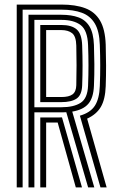

<svg xmlns="http://www.w3.org/2000/svg" viewBox="-20 -820 516 840"><path d="M53.2 0V-800H248.6Q310.7 -800 352.9 -784.1Q395.1 -768.3 417.6 -730.1Q440.1 -692 442.5 -624.8Q443.9 -576.8 444.1 -533.3Q444.2 -489.8 442.5 -443Q440.4 -385.2 421.3 -352.5Q402.3 -319.8 361.2 -300.9L446.6 0H419.6L329.5 -313.9Q375.6 -327.1 395.2 -357.7Q414.8 -388.2 416.7 -443.8Q418.6 -491.5 418.5 -533.3Q418.5 -575.1 416.7 -624Q414.7 -683.9 394.7 -717.3Q374.7 -750.8 338 -764.2Q301.3 -777.7 248.6 -777.7H79V0ZM156.2 0V-306.2H220.2Q228.1 -306.2 235.9 -306.2Q243.7 -306.2 251.3 -306.3L338.7 0H311.7L232.3 -283.9Q229.6 -283.9 226.8 -283.9Q223.9 -283.9 221.2 -283.9H181.9V0ZM104.7 0V-755.4H248.6Q292.6 -755.4 323.6 -743.9Q354.7 -732.5 371.9 -703.7Q389 -675 391 -623.2Q392.4 -583.5 392.8 -539.5Q393.2 -495.5 391 -444.8Q388.9 -392.5 366.7 -366.2Q344.6 -339.9 296.1 -331.7L392.6 0H365.6L270 -329.1Q265 -328.8 259.6 -328.7Q254.2 -328.5 248.4 -328.5H130.4V0ZM130.4 -350.8H248.4Q302.6 -350.8 332.8 -370.2Q363.1 -389.5 365.3 -445.6Q367.1 -492.2 367.1 -534Q367.1 -575.8 365.3 -622.2Q362.9 -687.5 332.8 -710.3Q302.7 -733 248.6 -733H130.4ZM156.2 -373.2V-710.7H248.6Q293.1 -710.7 315.5 -691.4Q337.8 -672 339.5 -621.3Q341.2 -573.7 341.2 -532.4Q341.2 -491.1 339.5 -446.4Q337.8 -404 315 -388.6Q292.1 -373.2 248.4 -373.2ZM181.9 -395.5H248.4Q281.7 -395.5 297.4 -407.2Q313.1 -418.9 313.8 -447.4Q314.9 -489 314.9 -534.6Q314.8 -580.3 313.8 -620.5Q312.8 -661.2 295.5 -674.8Q278.1 -688.4 248.6 -688.4H181.9Z"/></svg>

Font: Big Shoulders Inline Text SC Thin
Style: Regular
Weight: 100
Designer: Patric King
Foundry: XO Type Co
Version: Version 2.002